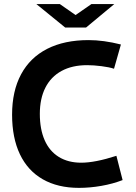

<svg xmlns="http://www.w3.org/2000/svg" viewBox="-20 -909 663 939"><path d="M157.7 -889.2H272.5L349.6 -835.4L427.2 -889.2H539.1L400.9 -774.4H298.8ZM39.1 -348.1Q39.1 -463.4 83 -545.4Q127 -627.4 210.9 -670.2Q294.9 -712.9 413.1 -712.9Q486.3 -712.9 571.3 -691.4L537.6 -572.8Q514.6 -580.6 476.3 -585.4Q438 -590.3 406.2 -590.3Q333 -590.3 281 -562Q229 -533.7 201.9 -480.2Q174.8 -426.8 174.8 -352.1Q174.8 -276.9 198.5 -223.1Q222.2 -169.4 267.8 -141.4Q313.5 -113.3 377.4 -113.3Q444.8 -113.3 549.3 -147L579.6 -28.3Q531.7 -9.8 475.8 0Q419.9 9.8 366.2 9.8Q262.7 9.8 189.2 -32.2Q115.7 -74.2 77.4 -154.5Q39.1 -234.9 39.1 -348.1Z"/></svg>

Font: Selawik Semibold
Style: Regular
Weight: 600
Designer: Aaron Bell
Foundry: Microsoft Corporation
Version: Version 1.01